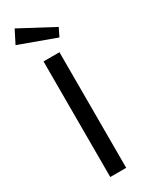

<svg xmlns="http://www.w3.org/2000/svg" viewBox="-235 -951 766 991"><g transform="rotate(-30 147.5 -455.5)"><path d="M195 0H100V-689H195ZM257 -804 233 -755 17 -834 56 -911Z"/></g></svg>

Font: Fira GO
Style: Regular
Weight: 400
Designer: Carrois Corporate
Foundry: Carrois Corporate GbR
Version: Version 0.300